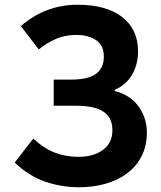

<svg xmlns="http://www.w3.org/2000/svg" viewBox="-20 -774 677 808"><path d="M313 14Q238 14 169 -10Q100 -34 42 -90L120 -191Q165 -149 211 -131.5Q257 -114 311 -114Q373 -114 413 -143Q453 -172 453 -226Q453 -280 414.5 -304.5Q376 -329 300 -329H206V-439H278Q353 -439 385 -464Q417 -489 417 -535Q417 -583 384.5 -605Q352 -627 301 -627Q255 -627 217 -611Q179 -595 143 -566L68 -664Q116 -707 176.5 -730.5Q237 -754 306 -754Q428 -754 494.5 -702Q561 -650 561 -558Q561 -503 536 -460Q511 -417 463 -396V-391Q492 -384 516.5 -369Q541 -354 559 -331.5Q577 -309 587.5 -279.5Q598 -250 598 -216Q598 -160 576 -117Q554 -74 515.5 -45Q477 -16 425 -1Q373 14 313 14Z"/></svg>

Font: SpoqaHanSansJP-Bold
Style: Regular
Weight: 700
Designer: [Source Han Sans]
Ryoko NISHIZUKA  (kana & ideographs); Paul D. Hunt (Latin, Greek & Cyrillic); Wenlong ZHANG  (bopomofo
Foundry: Spoqa (http://bi.spoqa.com)
Version: Version 1.002.20150607